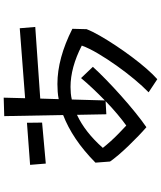

<svg xmlns="http://www.w3.org/2000/svg" viewBox="64 -875 872 1040"><g transform="rotate(-90 500.0 -355.0)"><path d="M520 14Q552 -17 590 -62.5Q628 -108 664.5 -159.5Q701 -211 730 -260Q759 -309 773 -348Q654 -409 549 -409Q532 -409 515 -407.5Q498 -406 481 -402L476 -223Q510 -256 541.5 -289.5Q573 -323 597 -352L658 -288Q630 -257 589 -217Q548 -177 501.5 -135.5Q455 -94 410.5 -58Q366 -22 331 2Q310 -16 283.5 -41.5Q257 -67 230 -95Q203 -123 180.5 -149.5Q158 -176 145 -195L139 -274Q204 -338 268 -381Q332 -424 397 -449L391 -768L491 -771L488 -655L867 -684L874 -600L486 -573L483 -473Q503 -477 523.5 -478.5Q544 -480 565 -480Q704 -480 864 -399L862 -322Q850 -291 826.5 -250Q803 -209 773.5 -164.5Q744 -120 711.5 -76.5Q679 -33 648 2.5Q617 38 591 61ZM127 -628 355 -645 356 -563 134 -543ZM398 -374Q305 -331 219 -234Q233 -216 254.5 -192Q276 -168 299.5 -145.5Q323 -123 340 -107Q368 -127 402.5 -156Q437 -185 472 -219L401 -215Z"/></g></svg>

Font: Stick
Style: Regular
Weight: 400
Designer: Fontworks Inc.
Foundry: Fontworks Inc.
Version: Version 1.100